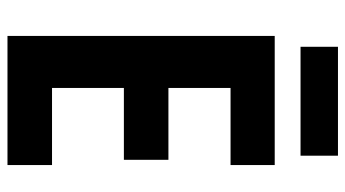

<svg xmlns="http://www.w3.org/2000/svg" viewBox="-225 -698 923 513"><g transform="rotate(90 236.5 -441.5)"><path d="M421 0H76V-714H421V-596H215V-430H407V-311H215V-119H421ZM396 -883V-783H105V-883Z"/></g></svg>

Font: Noto Sans Kannada Condensed
Style: Bold
Weight: 700
Width: 3
Designer: Jelle Bosma - Monotype Design Team
Foundry: Monotype Imaging Inc.
Version: Version 2.005; ttfautohint (v1.8.4.7-5d5b)